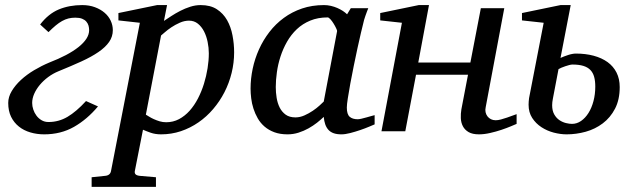

<svg xmlns="http://www.w3.org/2000/svg" viewBox="-20 -514 2479 752"><path d="M421.9 -396Q421.9 -370.6 407.5 -349.9Q393.1 -329.1 365.7 -310.3Q338.4 -291.5 298.8 -273.4Q259.3 -255.4 209 -234.9Q187.5 -226.1 168.7 -212.2Q149.9 -198.2 136 -181.6Q122.1 -165 114 -146.7Q106 -128.4 106 -110.8Q106 -98.1 110.4 -85Q114.7 -71.8 123 -60.8Q131.3 -49.8 143.1 -43Q154.8 -36.1 169.9 -36.1Q210 -36.1 244.4 -56.4Q278.8 -76.7 316.9 -118.2L363.8 -97.2Q321.3 -46.4 269.8 -17.1Q218.3 12.2 152.8 12.2Q124.5 12.2 98.9 4.6Q73.2 -2.9 54 -18.3Q34.7 -33.7 23.4 -56.6Q12.2 -79.6 12.2 -110.8Q12.2 -134.3 25.9 -157.2Q39.6 -180.2 62 -200.9Q84.5 -221.7 113.5 -239Q142.6 -256.3 172.9 -269Q209.5 -283.2 238.3 -298.3Q267.1 -313.5 287.4 -329.6Q307.6 -345.7 318.4 -362.3Q329.1 -378.9 329.1 -396Q329.1 -404.8 326.7 -413.6Q324.2 -422.4 318.1 -429.4Q312 -436.5 301.5 -440.7Q291 -444.8 274.9 -444.8Q260.7 -444.8 248 -441.7Q235.4 -438.5 223.1 -431.6Q210.9 -424.8 198 -414.1Q185.1 -403.3 169.9 -388.2L137.2 -418Q169.4 -460 210.4 -477.1Q251.5 -494.1 301.8 -494.1Q329.6 -494.1 351.8 -485.8Q374 -477.5 389.6 -464.1Q405.3 -450.7 413.6 -432.9Q421.9 -415 421.9 -396Z M797.9 -305.2Q797.9 -327.1 793.2 -349.9Q788.6 -372.6 779.1 -391.1Q769.5 -409.7 754.9 -421.4Q740.2 -433.1 720.2 -433.1Q702.1 -433.1 684.1 -425Q666 -417 651.1 -407Q636.2 -397 625.5 -387.5Q614.7 -377.9 610.8 -375L551.3 -64.9Q555.7 -62.5 563.7 -57.4Q571.8 -52.2 582.5 -47.4Q593.3 -42.5 605.5 -38.8Q617.7 -35.2 630.9 -35.2Q658.2 -35.2 681.2 -47.4Q704.1 -59.6 722.7 -80.3Q741.2 -101.1 755.4 -128.4Q769.5 -155.8 778.8 -185.8Q788.1 -215.8 793 -246.6Q797.9 -277.3 797.9 -305.2ZM897 -309.1Q897 -268.1 887.2 -228.3Q877.4 -188.5 859.1 -152.8Q840.8 -117.2 814.9 -86.9Q789.1 -56.6 757.3 -34.7Q725.6 -12.7 688.5 -0.2Q651.4 12.2 610.8 12.2Q588.4 12.2 570.3 5.9Q552.2 -0.5 540 -5.9L508.3 154.8Q506.3 163.1 510.5 168.2Q514.6 173.3 527.8 174.8L590.8 180.2V217.8H338.9V180.2L391.1 174.8Q412.1 173.3 415 154.8L527.8 -424.8L443.8 -434.1V-462.9L595.2 -494.1H634.3L622.1 -432.1Q634.8 -440.4 651.1 -451.2Q667.5 -461.9 686 -471.4Q704.6 -481 724.9 -487.5Q745.1 -494.1 766.1 -494.1Q804.2 -494.1 829.3 -477.8Q854.5 -461.4 869.4 -435.1Q884.3 -408.7 890.6 -375.5Q897 -342.3 897 -309.1Z M1300.3 -392.1Q1300.8 -394.5 1296.6 -403.3Q1292.5 -412.1 1286.6 -421.6Q1280.8 -431.2 1274.2 -438.5Q1267.6 -445.8 1263.2 -445.8Q1225.1 -445.8 1195.1 -433.3Q1165 -420.9 1142.6 -399.7Q1120.1 -378.4 1104.2 -350.6Q1088.4 -322.8 1078.6 -292.5Q1068.8 -262.2 1064.5 -231.4Q1060.1 -200.7 1060.1 -172.9Q1060.1 -151.9 1063.5 -130.9Q1066.9 -109.9 1075.4 -92.8Q1084 -75.7 1098.9 -64.9Q1113.8 -54.2 1137.2 -54.2Q1154.8 -54.2 1172.4 -62Q1189.9 -69.8 1205.1 -80.1Q1220.2 -90.3 1231.4 -100.6Q1242.7 -110.8 1248 -116.2ZM1447.3 -26.9Q1441.4 -24.4 1425.8 -17.8Q1410.2 -11.2 1390.9 -4.6Q1371.6 2 1351.8 7.1Q1332 12.2 1317.4 12.2Q1299.3 12.2 1286.9 7.8Q1274.4 3.4 1266.4 -5.4Q1258.3 -14.2 1253.9 -26.9Q1249.5 -39.6 1248 -56.2Q1236.8 -45.4 1221.7 -33.4Q1206.5 -21.5 1188.2 -11.2Q1169.9 -1 1149.2 5.6Q1128.4 12.2 1106 12.2Q1076.7 12.2 1054.4 3.9Q1032.2 -4.4 1016.1 -18.3Q1000 -32.2 989.5 -50.5Q979 -68.8 972.7 -88.6Q966.3 -108.4 963.9 -128.7Q961.4 -148.9 961.4 -167Q961.4 -205.6 969.7 -244.9Q978 -284.2 994.4 -320.6Q1010.7 -356.9 1035.2 -388.7Q1059.6 -420.4 1091.6 -443.8Q1123.5 -467.3 1162.8 -480.7Q1202.1 -494.1 1249 -494.1Q1262.7 -494.1 1276.1 -491Q1289.6 -487.8 1301.3 -482.7Q1313 -477.5 1322.8 -471.2Q1332.5 -464.8 1339.4 -458L1354 -481.9H1422.4Q1419.9 -476.1 1417 -468Q1414.1 -460 1411.1 -451.7Q1408.2 -443.4 1406 -436Q1403.8 -428.7 1403.3 -424.8Q1399.9 -411.6 1393.6 -385Q1387.2 -358.4 1380.1 -325.2Q1373 -292 1365.5 -255.6Q1357.9 -219.2 1352.1 -186.8Q1346.2 -154.3 1342.3 -129.2Q1338.4 -104 1338.4 -92.8Q1338.4 -66.4 1349.6 -56.6Q1360.8 -46.9 1381.3 -46.9Q1386.2 -46.9 1395.8 -49.1Q1405.3 -51.3 1415.5 -54.2Q1425.8 -57.1 1434.6 -59.6Q1443.4 -62 1447.3 -63Z M2003.4 -28.8Q1997.6 -26.4 1981.4 -19.5Q1965.3 -12.7 1944.3 -5.6Q1923.3 1.5 1899.9 6.8Q1876.5 12.2 1856 12.2Q1830.6 12.2 1815.4 3.4Q1800.3 -5.4 1793 -19.5Q1785.6 -33.7 1784.9 -51.3Q1784.2 -68.8 1787.1 -85.9L1813 -221.2H1609.4L1567.4 0H1474.1L1554.2 -424.8L1469.2 -434.1V-462.9L1620.1 -494.1H1660.2L1618.2 -269H1822.3L1863.3 -481.9H1955.1L1882.3 -94.2Q1879.9 -84 1881.8 -74.7Q1883.8 -65.4 1889.2 -58.3Q1894.5 -51.3 1902.8 -47.1Q1911.1 -43 1921.4 -43Q1930.2 -43 1942.1 -46.1Q1954.1 -49.3 1966.1 -53.5Q1978 -57.6 1988.3 -61.5Q1998.5 -65.4 2003.4 -66.9Z M2311.5 -174.8Q2311.5 -196.8 2307.1 -212.9Q2302.7 -229 2292.5 -239.7Q2282.2 -250.5 2264.9 -255.9Q2247.6 -261.2 2222.2 -261.2Q2217.3 -261.2 2209.7 -259.3Q2202.1 -257.3 2194.1 -254.6Q2186 -252 2178.7 -248.8Q2171.4 -245.6 2167.5 -243.2L2145.5 -127.9Q2142.6 -113.3 2142.6 -102.1Q2142.6 -80.1 2150.9 -65.7Q2159.2 -51.3 2171.4 -43.2Q2183.6 -35.2 2196.8 -32Q2210 -28.8 2220.2 -28.8Q2239.3 -28.8 2255.9 -40.3Q2272.5 -51.8 2284.9 -71.5Q2297.4 -91.3 2304.4 -117.9Q2311.5 -144.5 2311.5 -174.8ZM2407.2 -172.9Q2407.2 -123.5 2388.9 -88.4Q2370.6 -53.2 2340.8 -30.8Q2311 -8.3 2273.9 2Q2236.8 12.2 2199.2 12.2Q2175.3 12.2 2148.9 5.4Q2122.6 -1.5 2100.6 -15.9Q2078.6 -30.3 2064.5 -52Q2050.3 -73.7 2050.3 -104Q2050.3 -109.9 2050.8 -116.5Q2051.3 -123 2052.2 -129.9L2109.4 -424.8L2024.4 -434.1V-462.9L2175.3 -494.1H2215.3L2175.3 -287.1Q2181.6 -290 2189.5 -293Q2197.3 -295.9 2205.3 -298.6Q2213.4 -301.3 2221.2 -302.7Q2229 -304.2 2235.4 -304.2Q2273.4 -304.2 2305.2 -295.7Q2336.9 -287.1 2359.6 -270.8Q2382.3 -254.4 2394.8 -229.7Q2407.2 -205.1 2407.2 -172.9Z"/></svg>

Font: Charis SIL
Style: Italic
Weight: 400
Italic angle: -11°
Foundry: SIL International
Version: Version 4.112